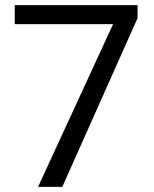

<svg xmlns="http://www.w3.org/2000/svg" viewBox="-20 -731 602 751"><path d="M518.1 -660.2 223.6 0H128.9L422.4 -636.7H37.6V-710.9H518.1Z"/></svg>

Font: Vazir
Style: Regular
Weight: 400
Designer: Saber Rastikerdar
Foundry: Saber Rastikerdar
Version: Version 30.0.0